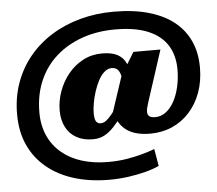

<svg xmlns="http://www.w3.org/2000/svg" viewBox="-57 -747 1094 970"><g transform="rotate(-5 490.5 -262.0)"><path d="M459 160Q362 160 282 135.5Q202 111 144 63.5Q86 16 54.5 -52.5Q23 -121 23 -210Q23 -295 49 -368Q75 -441 122.5 -499Q170 -557 236 -598.5Q302 -640 382.5 -662Q463 -684 554 -684Q656 -684 733 -661.5Q810 -639 861 -597.5Q912 -556 938 -497.5Q964 -439 964 -365Q964 -296 943 -238.5Q922 -181 884 -139.5Q846 -98 795.5 -76Q745 -54 685 -54Q640 -54 606.5 -65Q573 -76 551 -97.5Q529 -119 516 -151L499 -157L575 -386L587 -393L636 -473H773L688 -211Q683 -195 680.5 -184.5Q678 -174 678 -165Q678 -150 687.5 -142.5Q697 -135 718 -135Q747 -135 771.5 -153.5Q796 -172 813.5 -204Q831 -236 840.5 -278Q850 -320 850 -365Q850 -437 818 -488Q786 -539 720.5 -566.5Q655 -594 554 -594Q462 -594 385.5 -567Q309 -540 253 -490Q197 -440 166.5 -369Q136 -298 136 -210Q136 -143 159.5 -91Q183 -39 226 -3Q269 33 328.5 51.5Q388 70 461 70Q511 70 554 63Q597 56 633.5 46Q670 36 698 25L713 112Q683 126 642.5 136.5Q602 147 555.5 153.5Q509 160 459 160ZM394 -51Q346 -51 311 -70.5Q276 -90 257.5 -126Q239 -162 239 -210Q239 -260 256.5 -308Q274 -356 305.5 -394.5Q337 -433 380.5 -456Q424 -479 477 -479Q527 -479 556 -463Q585 -447 598 -417Q611 -387 612 -344L572 -310Q569 -344 563 -364Q557 -384 546.5 -392.5Q536 -401 519 -401Q499 -401 481.5 -385.5Q464 -370 451 -345Q438 -320 428.5 -290.5Q419 -261 414 -232Q409 -203 409 -181Q409 -164 412 -152Q415 -140 422.5 -134Q430 -128 440 -128Q454 -128 467 -137.5Q480 -147 495 -165Q510 -183 527 -209L556 -170Q527 -131 502.5 -104.5Q478 -78 452.5 -64.5Q427 -51 394 -51Z"/></g></svg>

Font: Roboto Serif Black
Style: Italic
Weight: 900
Italic angle: -10°
Version: Version 1.008